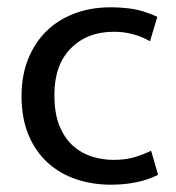

<svg xmlns="http://www.w3.org/2000/svg" viewBox="-20 -497 482 526"><path d="M291 -59Q323 -59 347 -66Q371 -73 394 -84L413 -18Q359 9 284 9Q233 9 188.5 -6Q144 -21 110.5 -51.5Q77 -82 58 -127.5Q39 -173 39 -234Q39 -290 57 -335Q75 -380 107 -411.5Q139 -443 184 -460Q229 -477 283 -477Q314 -477 343.5 -472.5Q373 -468 411 -451L391 -384Q345 -410 292 -410Q219 -410 174 -364.5Q129 -319 129 -237Q129 -186 143 -152Q157 -118 180 -97.5Q203 -77 232 -68Q261 -59 291 -59Z"/></svg>

Font: Mukta Malar
Style: Regular
Weight: 400
Designer: Aadarsh Rajan, Girish Dalvi, Yashodeep Gholap
Foundry: Ek Type
Version: Version 2.538;PS 1.000;hotconv 16.6.51;makeotf.lib2.5.65220;